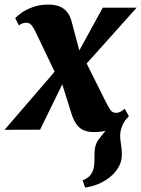

<svg xmlns="http://www.w3.org/2000/svg" viewBox="-58 -566 616 838"><path d="M313.5 252.5 302.5 221Q324.5 212.5 335 200Q345.5 187.5 350 171Q353.5 158 354 141.5Q354.5 125 354.5 106.5Q354.5 65 373.5 41.5Q392.5 18 408.5 -3L495 -49.5Q481.5 -32 474 -13Q466.5 6 466.5 26.5Q466.5 42 470.2 64.8Q474 87.5 474 109Q474 138.5 459.2 163.8Q444.5 189 420.5 208Q398 226 370 237.5Q342 249 313.5 252.5ZM352.5 10.5Q328.5 10.5 310.5 3.8Q292.5 -3 279.5 -18.8Q266.5 -34.5 256.5 -62L195 -257.5L236 -243.5L117 0L-38 0.5L213.5 -291.5L199.5 -213L97 -427.5Q89 -444.5 80 -455.5Q71 -466.5 59 -466.5Q47 -466.5 40 -464Q33 -461.5 24.5 -455L8.5 -486.5Q17 -496.5 36.5 -510.5Q56 -524.5 85.8 -535.2Q115.5 -546 154 -546Q180.5 -546 200.2 -538.5Q220 -531 233.5 -515.2Q247 -499.5 254 -474L301.5 -296L264.5 -302.5L390.5 -532.5H538.5L284.5 -249L300 -329.5L404 -121Q414.5 -100.5 423.5 -87Q432.5 -73.5 447 -73.5Q455.5 -73.5 463.5 -76.2Q471.5 -79 486.5 -91L504.5 -58.5Q494 -45.5 474 -29.2Q454 -13 423.8 -1.2Q393.5 10.5 352.5 10.5Z"/></svg>

Font: Merriweather 72pt Black
Style: Italic
Weight: 900
Italic angle: -7.8°
Version: Version 2.101